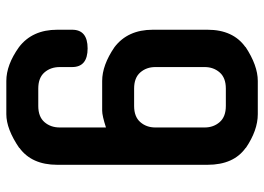

<svg xmlns="http://www.w3.org/2000/svg" viewBox="-134 -700 835 607"><g transform="rotate(90 283.5 -396.5)"><path d="M129 -39Q74 -81 74 -160V-207Q74 -256 133 -256Q192 -256 192 -207V-168Q192 -139 209 -119.5Q226 -100 260 -100H315Q349 -100 366 -119.5Q383 -139 383 -168V-314Q346 -302 330 -302H236Q186 -302 129 -341Q74 -383 74 -462V-635Q74 -716 129 -755H128Q187 -794 236 -794H341Q392 -794 448 -756H447Q501 -718 501 -635V-160Q501 -79 447 -40H448Q388 1 341 1H236Q185 1 129 -39ZM192 -470Q192 -442 209 -422.5Q226 -403 260 -403H315Q349 -403 366 -422.5Q383 -442 383 -470V-626Q383 -654 366 -673.5Q349 -693 315 -693H260Q226 -693 209 -673.5Q192 -654 192 -626Z"/></g></svg>

Font: Gugi Cyrillic
Style: Regular
Weight: 400
Foundry: TAE System & Typefaces Co.
Version: Version 3.10 September 15, 2020